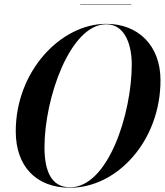

<svg xmlns="http://www.w3.org/2000/svg" viewBox="-20 -872 774 902"><path d="M357 -852V-850H597V-852ZM309 10C532 10 734 -212 734 -495C734 -658 629.5 -760 479 -760C266 -760 54 -538 54 -255C54 -92 148.5 10 309 10ZM479 -758C570.5 -758 599 -654.5 599 -570C599 -338 488 8 309 8C217.5 8 189 -75.5 189 -180C189 -412 310 -758 479 -758Z"/></svg>

Font: Bodoni* 96pt Medium
Style: Italic
Weight: 500
Italic angle: -13°
Version: Version 2.3